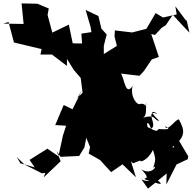

<svg xmlns="http://www.w3.org/2000/svg" viewBox="-84 -944 1150 1130"><path d="M743 0C734 14 785 3 816 -62C836 -1 830 -1 818 44C848 14 815 94 748 53C815 121 751 99 770 112C834 133 884 152 852 124C828 102 794 137 748 111L787 166L897 77L895 142L955 24L1021 -7L1024 -24L945 -157L940 -172C958 -113 917 -149 943 -71C934 -77 1011 -67 929 -78C1019 -143 998 -185 969 -241C948 -244 901 -163 887 -201C950 -173 838 -187 860 -183C837 -195 860 -152 795 -192C774 -188 778 -260 805 -187C845 -204 773 -288 828 -278C879 -258 751 -331 853 -233C819 -234 836 -279 747 -247C782 -254 774 -292 776 -342C765 -278 791 -338 744 -333C724 -319 681 -374 696 -438C653 -371 646 -495 627 -511L737 -498L763 -526L809 -594L851 -609L806 -744L828 -738L867 -780L892 -796L933 -857C965 -821 998 -786 1031 -752L1013 -832V-820L948 -907L956 -859L875 -841L832 -867L768 -758L787 -777L694 -753L592 -765L590 -729L604 -674L527 -626V-675L544 -741L513 -775L495 -850L420 -885L449 -786L454 -755L395 -746L399 -688L344 -689L321 -799L224 -752L196 -856L203 -894L136 -922L43 -924L55 -803L-64 -805L-34 -815L-2 -694C52 -681 107 -668 161 -655L154 -623H222L310 -556V-597L350 -533L391 -485L402 -398L371 -367L398 -413L343 -301L291 -326L241 -208L305 -204L286 -145L260 -24L195 -69L90 -3L120 41L33 16L34 13L14 -20L61 25L163 76L183 73L173 100L273 5L249 -55L272 -21L382 -26L413 -77C421 -120 430 -162 436 -207L428 -252L355 -249L405 -179L447 -76L448 -87L438 -40L505 -2L570 69L637 23L716 99L672 -41L671 -42L651 -84L680 -216L636 -90L575 -132L690 9L699 17Z"/></svg>

Font: Hussar Lance
Style: ExBd
Weight: 700
Foundry: Cannot Into Space Fonts, PlusOne Fonts
Version: Version 2.270